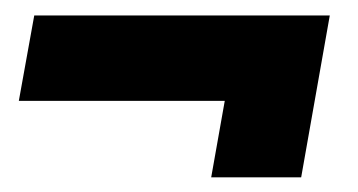

<svg xmlns="http://www.w3.org/2000/svg" viewBox="-20 -322 475 255"><path d="M260.5 -86.5 278.5 -188H5L25.5 -301.5H418L380 -86.5Z"/></svg>

Font: Anybody ExtraBold
Style: Italic
Weight: 800
Italic angle: -10°
Designer: Tyler Finck
Foundry: Etcetera Type Company
Version: Version 1.010; ttfautohint (v1.8.3) -l 8 -r 50 -G 200 -x 14 